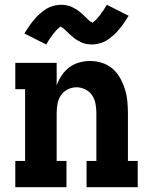

<svg xmlns="http://www.w3.org/2000/svg" viewBox="-20 -783 640 803"><path d="M44 0V-110H85V-410H44V-520H217V-426Q225 -448 238 -467.5Q251 -487 269.5 -501Q288 -515 311 -521.5Q334 -528 357 -528Q382 -528 407 -520Q432 -512 451 -495.5Q470 -479 482.5 -456.5Q495 -434 502.5 -410Q510 -386 512.5 -360.5Q515 -335 515 -310V-110H556V0H342V-110H383V-310Q383 -329 379.5 -348.5Q376 -368 365.5 -384Q355 -400 337 -409Q319 -418 300 -418Q281 -418 263 -409Q245 -400 234.5 -384Q224 -368 220.5 -348.5Q217 -329 217 -310V-110H258V0ZM173 -597 82 -643Q91 -657 98.5 -668.5Q106 -680 114 -690Q122 -700 129.5 -708.5Q137 -717 145 -724Q153 -731 163.5 -739Q174 -747 185.5 -752Q197 -757 209.5 -760Q222 -763 235 -763Q240 -763 245 -762.5Q250 -762 255 -761.5Q260 -761 264.5 -759.5Q269 -758 274 -756.5Q279 -755 283 -752.5Q287 -750 291.5 -748Q296 -746 300.5 -743Q305 -740 309 -737Q313 -734 317 -730.5Q321 -727 324.5 -724Q328 -721 331 -718Q334 -715 337 -712Q340 -709 345 -704.5Q350 -700 353.5 -696.5Q357 -693 361.5 -691.5Q366 -690 366 -686H364L367 -688Q370 -690 372.5 -692.5Q375 -695 377.5 -697Q380 -699 381.5 -700.5Q383 -702 384.5 -703.5Q386 -705 387.5 -707Q389 -709 390.5 -711Q392 -713 394 -715Q396 -717 398 -719.5Q400 -722 401.5 -724.5Q403 -727 405 -730Q407 -733 409.5 -736Q412 -739 414 -742Q416 -745 418 -748.5Q420 -752 422.5 -756Q425 -760 427 -763L518 -717Q509 -703 501.5 -691.5Q494 -680 486 -670Q478 -660 470.5 -651.5Q463 -643 455 -636Q447 -629 436.5 -621Q426 -613 414.5 -608Q403 -603 390.5 -600Q378 -597 365 -597Q360 -597 355 -597.5Q350 -598 345 -598.5Q340 -599 335.5 -600.5Q331 -602 326 -603.5Q321 -605 317 -607.5Q313 -610 308.5 -612Q304 -614 299.5 -617Q295 -620 291 -623Q287 -626 283 -629.5Q279 -633 275.5 -636Q272 -639 269 -642Q266 -645 263 -648Q260 -651 255 -655.5Q250 -660 246.5 -663.5Q243 -667 238.5 -668.5Q234 -670 234 -674H236L233 -672Q230 -670 227.5 -667.5Q225 -665 222.5 -663Q220 -661 218.5 -659.5Q217 -658 215.5 -656.5Q214 -655 212.5 -653Q211 -651 209.5 -649Q208 -647 206 -645Q204 -643 202 -640.5Q200 -638 198.5 -635.5Q197 -633 195 -630Q193 -627 190.5 -624Q188 -621 186 -618Q184 -615 182 -611.5Q180 -608 177.5 -604Q175 -600 173 -597Z"/></svg>

Font: Iosevka HT Extrabold Extended
Style: Regular
Weight: 800
Width: 7
Monospace: yes
Designer: Belleve Invis
Foundry: Belleve Invis
Version: Version 32.3.0; ttfautohint (v1.8.4)